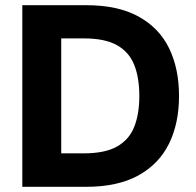

<svg xmlns="http://www.w3.org/2000/svg" viewBox="-20 -720 754 740"><path d="M66 0V-700H312Q434 -700 513.5 -656.5Q593 -613 631.5 -534.5Q670 -456 670 -350Q670 -245 631.5 -166.5Q593 -88 513.5 -44Q434 0 312 0ZM216 -129H303Q385 -129 431.5 -155.5Q478 -182 497.5 -231.5Q517 -281 517 -350Q517 -420 497.5 -469.5Q478 -519 431.5 -545.5Q385 -572 303 -572H216Z"/></svg>

Font: DM Sans 17pt Black
Style: Regular
Weight: 900
Version: Version 4.004;gftools[0.9.30]